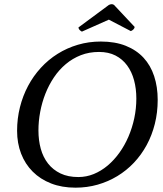

<svg xmlns="http://www.w3.org/2000/svg" viewBox="-20 -868 762 900"><path d="M60.1 -254.9Q60.1 -312 73.5 -365.5Q86.9 -418.9 111.6 -465.3Q136.2 -511.7 171.4 -550Q206.5 -588.4 250.2 -615.7Q293.9 -643.1 345 -658.2Q396 -673.3 452.6 -673.3Q519.5 -673.3 569.6 -653.3Q619.6 -633.3 652.8 -597.4Q686 -561.5 702.6 -511Q719.2 -460.4 719.2 -399.9Q719.2 -340.8 705.8 -287.4Q692.4 -233.9 667.5 -188Q642.6 -142.1 607.7 -105.2Q572.8 -68.4 530 -42.5Q487.3 -16.6 437.7 -2.4Q388.2 11.7 334 11.7Q270 11.7 219.5 -8.1Q168.9 -27.8 133.3 -63.5Q97.7 -99.1 78.9 -147.9Q60.1 -196.8 60.1 -254.9ZM160.2 -256.8Q160.2 -210.4 171.1 -170.7Q182.1 -130.9 205.3 -101.3Q228.5 -71.8 263.7 -54.9Q298.8 -38.1 347.2 -38.1Q384.8 -38.1 419.4 -52.2Q454.1 -66.4 484.4 -91.8Q514.6 -117.2 539.6 -151.9Q564.5 -186.5 582 -227.3Q599.6 -268.1 609.4 -313.7Q619.1 -359.4 619.1 -406.2Q619.1 -452.1 608.4 -491.9Q597.7 -531.7 575.9 -561.3Q554.2 -590.8 521.5 -607.7Q488.8 -624.5 444.3 -624.5Q397.9 -624.5 359.1 -609.4Q320.3 -594.2 288.6 -567.6Q256.8 -541 232.9 -505.4Q209 -469.7 192.9 -429Q176.8 -388.2 168.5 -344Q160.2 -299.8 160.2 -256.8ZM363.8 -719.7Q356.9 -723.6 352.8 -728Q348.6 -732.4 347.7 -739.3L490.2 -844.7Q496.6 -848.1 503.2 -848.4Q509.8 -848.6 514.6 -844.7L611.3 -741.7Q610.4 -735.4 605.7 -730.5Q601.1 -725.6 593.3 -722.2L490.2 -775.9Z"/></svg>

Font: PT Astra Serif
Style: Italic
Weight: 400
Italic angle: -16°
Designer: A.Korolkova, I. Chaeva
Foundry: ParaType Ltd
Version: Version 1.001